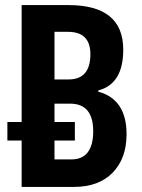

<svg xmlns="http://www.w3.org/2000/svg" viewBox="-20 -734 559 754"><path d="M271 0Q368 0 422.5 -56Q477 -112 477 -207Q477 -344 366 -374V-379Q464 -404 464 -539Q464 -714 249 -714H65V-255H9V-182H65V0ZM194 -609H247Q335 -609 335 -521Q335 -422 249 -422H194ZM194 -182H274V-255H194V-327H255Q346 -327 346 -219Q346 -108 260 -108H194Z"/></svg>

Font: Noto Sans UI Condensed
Style: Bold
Weight: 700
Width: 3
Designer: Monotype Design Team
Foundry: Monotype Imaging Inc.
Version: 1.001